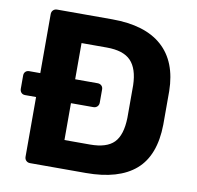

<svg xmlns="http://www.w3.org/2000/svg" viewBox="-78 -781 883 862"><g transform="rotate(10 363.0 -350.0)"><path d="M114 0Q103 0 96 -7Q89 -14 89 -25V-297H39Q28 -297 21.5 -304Q15 -311 15 -322V-382Q15 -393 21.5 -399.5Q28 -406 39 -406H89V-675Q89 -686 96 -693Q103 -700 114 -700H365Q515 -700 593 -630.5Q671 -561 673 -427V-274Q671 -133 594.5 -66.5Q518 0 368 0ZM248 -129H365Q440 -129 473.5 -163Q507 -197 509 -276V-425Q507 -500 473 -535.5Q439 -571 363 -571H248V-406H350Q361 -406 368 -399.5Q375 -393 375 -382V-322Q375 -311 368 -304Q361 -297 350 -297H248Z"/></g></svg>

Font: Fz Rubik SemBd
Style: Regular
Weight: 600
Designer: Hubert and Fischer
Foundry: Hubert and Fischer
Version: Vit hóa bi FontZin.com